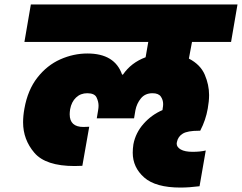

<svg xmlns="http://www.w3.org/2000/svg" viewBox="-20 -760 1090 865"><path d="M845 -571 831 -496Q883 -469 902.5 -423.5Q922 -378 922 -332Q922 -304 916 -271Q907 -219 882 -171H876Q825 -171 803.5 -158Q782 -145 777 -120Q776 -117 776 -113Q776 -97 794.5 -86.5Q813 -76 848 -76Q882 -76 907 -82L879 79Q832 85 793 85Q681 85 629.5 39.5Q578 -6 578 -72Q578 -90 581 -110Q591 -162 627 -202.5Q663 -243 712 -264L713 -272Q715 -282 715 -291Q715 -310 704.5 -325Q694 -340 667 -340Q634 -340 615 -317Q596 -294 590 -263L584 -227H416L422 -263Q424 -274 424 -284Q424 -302 415 -321Q406 -340 373 -340Q343 -340 322.5 -320.5Q302 -301 296 -268Q294 -255 294 -245Q294 -188 356 -188Q372 -188 382 -189L351 -13Q335 -12 316 -12Q186 -12 135 -71.5Q84 -131 84 -209Q84 -238 90 -271Q105 -355 148.5 -410.5Q192 -466 251.5 -492.5Q311 -519 374 -519Q497 -519 530 -424H534Q571 -478 636 -502L648 -571H90L119 -740H1050L1021 -571Z"/></svg>

Font: Fz Poppins Black
Style: Italic
Weight: 900
Italic angle: -10°
Designer: Ninad Kale (Devanagari), Jonny Pinhorn (Latin)
Foundry: Indian Type Foundry
Version: Vit hóa bi Vntype.Com & FontZin.Com